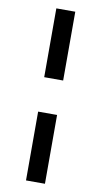

<svg xmlns="http://www.w3.org/2000/svg" viewBox="-99 -795 523 989"><g transform="rotate(10 162.5 -300.0)"><path d="M112.3 -390.1V-750H211.4V-390.1ZM112.3 149.9V-210H211.4V149.9Z"/></g></svg>

Font: Now
Style: Bold
Weight: 700
Designer: Alfredo Marco Pradil
Foundry: Alfredo Marco Pradil
Version: Version 1.002;PS 001.002;hotconv 1.0.88;makeotf.lib2.5.64775